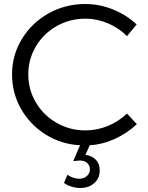

<svg xmlns="http://www.w3.org/2000/svg" viewBox="-20 -722 740 957"><path d="M477 125Q478 165 450.5 190Q423 215 380 215Q358 215 336 208Q314 201 299 190L316 149Q328 158 344 163.5Q360 169 375 169Q399 169 414 154.5Q429 140 428 121Q428 103 414.5 90.5Q401 78 378 78Q372 78 345 81L379 2Q285 -3 207.5 -51.5Q130 -100 85 -179Q40 -258 40 -351Q40 -447 89 -527.5Q138 -608 221.5 -655Q305 -702 405 -702Q476 -702 543 -675Q610 -648 661 -600L613 -542Q572 -583 517.5 -606Q463 -629 406 -629Q328 -629 262.5 -592Q197 -555 159 -491Q121 -427 121 -351Q121 -275 159 -211Q197 -147 262.5 -109.5Q328 -72 406 -72Q463 -72 517 -94Q571 -116 613 -156L662 -103Q614 -58 553 -30Q492 -2 427 2L406 50Q438 54 457.5 74Q477 94 477 125Z"/></svg>

Font: Kalaa
Style: Regular
Weight: 400
Version: Version 1.20 June 5, 2016